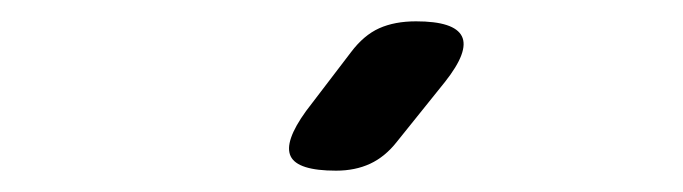

<svg xmlns="http://www.w3.org/2000/svg" viewBox="-20 -805 640 180"><path d="M295 -645Q259 -645 252.5 -658.5Q246 -672 267 -701L309 -756Q321 -772 335.5 -778.5Q350 -785 370 -785Q406 -785 413 -771Q420 -757 397 -728L352 -672Q341 -658 327 -651.5Q313 -645 295 -645Z"/></svg>

Font: Maple Mono Normal NL Medium
Style: Regular
Weight: 500
Monospace: yes
Designer: subframe7536
Version: Version 7.000